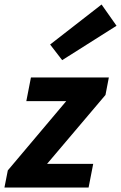

<svg xmlns="http://www.w3.org/2000/svg" viewBox="-30 -845 545 865"><path d="M-10 0 5.2 -77.3 268.4 -389.4H88.6L109.4 -496.1H460.4L445.2 -417.2L182 -106.7H389.9L369.1 0ZM250.1 -574 195.8 -644.4 427.6 -824.7 495 -728.9Z"/></svg>

Font: Source Sans Variable
Style: Italic
Weight: 200
Italic angle: -11°
Designer: Paul D. Hunt
Foundry: Adobe Systems Incorporated
Version: Version 3.006;hotconv 1.0.111;makeotfexe 2.5.65597